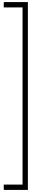

<svg xmlns="http://www.w3.org/2000/svg" viewBox="-20 -1170 512 1839"><path d="M16 -1099V-1150H247V649H16V598H196V-1099Z"/></svg>

Font: KaTeX_Size2
Style: Regular
Weight: 400
Version: Version 1.1; ttfautohint (v1.3)